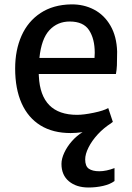

<svg xmlns="http://www.w3.org/2000/svg" viewBox="-20 -584 588 854"><path d="M495.6 -254.9H152.3Q152.8 -251.5 152.8 -245.1Q161.1 -73.2 322.8 -73.2Q352.1 -73.2 397 -82.5Q441.9 -91.8 461.4 -103.5L481.9 -42L474.1 -36.1H474.6Q441.4 -15.1 415 13.4Q388.7 42 373.8 71.8Q358.9 101.6 358.9 125Q358.9 155.3 375.2 166.5Q391.6 177.7 421.4 177.7Q452.6 177.7 489.3 163.6V221.2Q469.7 235.8 438.5 242.9Q407.2 250 373.5 250Q319.8 250 286.6 222.4Q253.4 194.8 253.4 145Q253.4 122.1 265.9 95.2Q278.3 68.4 299.8 43.9Q321.3 19.5 347.2 3.9Q318.4 7.8 293.9 7.8Q215.3 7.8 160.2 -26.1Q105 -60.1 76.2 -124.5Q47.4 -189 47.4 -279.3Q47.4 -361.3 75.9 -425.3Q104.5 -489.3 160.4 -526.1Q216.3 -563 295.9 -564.5Q352.1 -565.4 397.9 -541.5Q443.8 -517.6 471.4 -469.7Q499 -421.9 501 -354.5Q501 -314.9 500 -293.2Q499 -271.5 495.6 -254.9ZM401.4 -349.1Q401.4 -411.1 376.2 -449.7Q351.1 -488.3 290 -488.3Q235.8 -488.3 200 -450Q164.1 -411.6 155.3 -326.2H400.4Q401.4 -341.8 401.4 -349.1Z"/></svg>

Font: Merriweather Sans
Style: Regular
Weight: 400
Designer: Eben Sorkin
Foundry: Eben Sorkin
Version: Version 1.006; ttfautohint (v1.4.1) -l 6 -r 50 -G 0 -x 11 -H